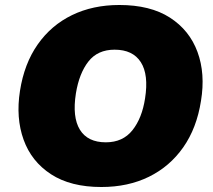

<svg xmlns="http://www.w3.org/2000/svg" viewBox="-20 -737 854 769"><path d="M386 12Q263 12 184.5 -39Q106 -90 74.5 -177.5Q43 -265 60 -373Q77 -482 131 -559Q185 -636 268.5 -676.5Q352 -717 458 -717Q582 -717 660.5 -666.5Q739 -616 771 -529Q803 -442 785 -333Q768 -224 714 -147Q660 -70 576.5 -29Q493 12 386 12ZM404 -167Q472 -167 510.5 -215.5Q549 -264 561 -343Q576 -438 544 -488Q512 -538 439 -538Q371 -538 334 -490.5Q297 -443 284 -363Q269 -268 300 -217.5Q331 -167 404 -167Z"/></svg>

Font: Winston Black
Style: Italic
Weight: 900
Italic angle: -9°
Designer: Original fonts by Vernon Adams / Changes by Cristiano Sobral
Foundry: VOriginal fonts by Vernon Adams / Changes by Cristiano Sobral
Version: Version 2.503;July 17, 2020;FontCreator 13.0.0.2655 64-bit